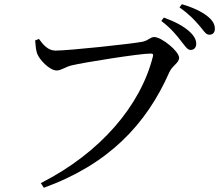

<svg xmlns="http://www.w3.org/2000/svg" viewBox="-20 -840 1040 907"><path d="M833 -649C853 -624 865 -604 880 -604C896 -604 907 -615 907 -633C907 -652 898 -670 874 -692C847 -716 807 -738 754 -757L742 -741C787 -707 813 -675 833 -649ZM920 -721C942 -696 951 -676 969 -676C985 -676 995 -686 995 -704C995 -725 985 -744 958 -765C932 -785 892 -805 839 -820L828 -805C876 -771 899 -745 920 -721ZM242 -601C206 -601 183 -630 164 -656L146 -649C148 -621 150 -605 155 -588C165 -559 214 -507 248 -507C269 -507 291 -525 318 -531C375 -545 640 -587 691 -587C700 -587 706 -585 702 -572C644 -342 456 -119 173 25L187 47C491 -63 671 -251 780 -499C795 -532 826 -542 826 -567C826 -598 743 -665 709 -665C689 -665 684 -650 654 -643C605 -633 305 -601 242 -601Z"/></svg>

Font: Noto Serif TC Medium
Style: Regular
Weight: 500
Designer: Ryoko NISHIZUKA 西塚涼子 (kana & ideographs); Frank Grießhammer (Latin, Greek & Cyrillic); Wenlong ZHANG 张文龙 (bopomofo); San
Foundry: Adobe
Version: Version 2.001;hotconv 1.1.0;makeotfexe 2.6.0